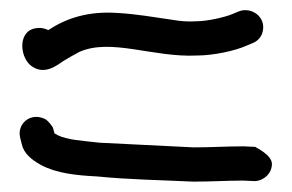

<svg xmlns="http://www.w3.org/2000/svg" viewBox="-20 -482 563 370"><path d="M353 -132C390 -132 416 -134 449 -134L470 -133C487 -133 504 -147 504 -166C504 -184 472 -198 472 -199L449 -200C414 -200 390 -198 353 -198C293 -201 232 -204 172 -207C138 -211 110 -212 90 -222L89 -223C87 -224 86 -224 85 -225L82 -236C81 -238 73 -250 66 -253C38 -266 12 -243 19 -216L22 -204C26 -186 41 -174 59 -164C89 -148 127 -144 167 -142C226 -136 290 -135 352 -132ZM103 -365C111 -370 122 -376 133 -382C194 -409 275 -371 359 -375C391 -375 433 -384 455 -394L467 -399C475 -402 482 -409 485 -417C496 -448 465 -470 440 -460L428 -455C414 -449 380 -441 358 -441H357C343 -440 328 -441 311 -444C277 -449 242 -455 207 -457C150 -461 108 -447 73 -424C69 -426 61 -429 53 -428C14 -426 17 -374 39 -356C65 -335 91 -357 103 -365Z"/></svg>

Font: Stray Cat
Style: ExBd
Weight: 800
Version: Version 1.0